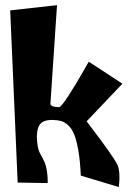

<svg xmlns="http://www.w3.org/2000/svg" viewBox="-20 -716 521 753"><path d="M20 -675.3 203.6 -695.8 177.7 -308.1Q180.2 -295.9 212.4 -295.9Q219.2 -295.9 248.3 -340.3Q277.3 -384.8 302.7 -429.7L328.1 -474.1L460 -387.7L319.8 -240.2Q427.7 -99.1 440.9 -68.8Q446.8 -55.2 448 -33.7Q449.2 -12.2 447.3 2.9L445.8 17.6L296.9 -27.3Q294.4 -84.5 287.4 -125Q280.3 -165.5 271 -188.7Q261.7 -211.9 247.3 -224.9Q232.9 -237.8 219.2 -241.5Q205.6 -245.1 186 -245.6Q146 -246.1 133.8 -223.9Q121.6 -201.7 125.5 -161.6Q127.4 -140.6 130.9 -129.4Q134.3 -118.2 142.3 -104.2Q150.4 -90.3 154.3 -81.1Q160.6 -66.9 163.8 -46.1Q167 -25.4 167 -11.7V2L49.3 0Z"/></svg>

Font: Some Time Later
Style: Regular
Weight: 400
Version: Version 003.300